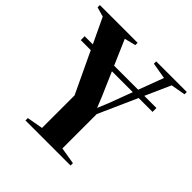

<svg xmlns="http://www.w3.org/2000/svg" viewBox="-209 -903 1063 1063"><g transform="rotate(45 322.0 -371.5)"><path d="M236 -35.5V-290.5L38 -709L-18.5 -725V-743H277V-725L211 -708.5L347.5 -393.5L373.5 -329.5L399.5 -392.5L518 -708.5L422.5 -725V-743H662V-725L577 -710L396 -304V-35L495 -18.5V0H142V-18.5ZM606 -561.5V-531H44V-561.5Z"/></g></svg>

Font: Merriweather 144pt
Style: Bold
Weight: 700
Version: Version 2.100